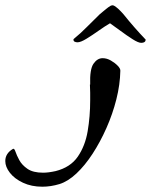

<svg xmlns="http://www.w3.org/2000/svg" viewBox="-255 -490 571 726"><path d="M-95 216Q-136 216 -168 201Q-200 186 -217.5 163.5Q-235 141 -235 119Q-235 90 -206 73Q-201 70 -196.5 83.5Q-192 97 -182 115.5Q-172 134 -151 148.5Q-130 163 -92 163Q-72 163 -45 157Q11 143 39 102.5Q67 62 76.5 6Q86 -50 86 -110Q86 -125 86 -140Q86 -155 85 -170H86Q84 -228 98.5 -249Q113 -270 133 -270Q149 -270 164.5 -261Q180 -252 190.5 -241Q201 -230 200 -222Q199 -170 185 -114.5Q171 -59 147.5 -6Q124 47 95 91.5Q66 136 34 166Q2 196 -30 206Q-63 216 -95 216ZM279 -328Q268 -328 246 -342Q224 -356 200.5 -373.5Q177 -391 161 -402Q142 -391 118 -374Q94 -357 72 -343.5Q50 -330 38 -330Q32 -330 27 -332.5Q22 -335 23 -342Q51 -365 73.5 -388Q96 -411 122 -436Q136 -448 146 -456Q156 -464 163 -468Q165 -469 167 -469.5Q169 -470 171 -470Q173 -470 177 -468Q191 -460 212 -436Q232 -411 253 -387Q274 -363 296 -340Q295 -328 279 -328Z"/></svg>

Font: Grechen Fuemen
Style: Regular
Weight: 400
Designer: Robert E. Leuschke
Foundry: Robert E. Leuschke
Version: Version 1.010; ttfautohint (v1.8.3)